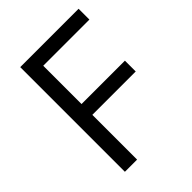

<svg xmlns="http://www.w3.org/2000/svg" viewBox="-205 -820 926 926"><g transform="rotate(-45 258.0 -357.0)"><path d="M181.2 0H98.1V-713.9H496.1V-640.1H181.2V-378.9H477.1V-305.2H181.2Z"/></g></svg>

Font: f0_18033 
Style: Regular
Weight: 400
Foundry: Ascender Corporation
Version: Version 1.10